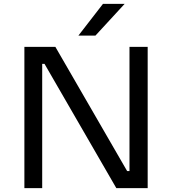

<svg xmlns="http://www.w3.org/2000/svg" viewBox="-20 -972 889 992"><path d="M198 0H106V-730H266L637 -88H669L649 -70V-730H743V0H581L210 -642H178L198 -660ZM473 -788H385L512 -952H624Z"/></svg>

Font: Sora Variable
Style: Regular
Weight: 400
Designer: Jonathan Barnbrook, Julián Moncada
Foundry: Barnbrook Fonts
Version: Version 2.000